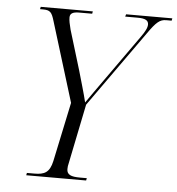

<svg xmlns="http://www.w3.org/2000/svg" viewBox="-52 -762 749 811"><g transform="rotate(5 323.0 -357.0)"><path d="M89 0H343L345 -10H315C279 -10 260 -17 260 -41C260 -49 261 -58 264 -69L315 -319L544 -641C579 -691 594 -704 621 -704H644L646 -714H450L447 -704H500C533 -704 546 -696 546 -679C546 -665 537 -648 519 -623L379 -426C351 -386 329 -356 310 -328C301 -366 284 -422 273 -461L222 -629C216 -653 213 -666 213 -680C213 -697 225 -704 252 -704H307L309 -714H88L86 -704H98C129 -704 136 -696 147 -659L251 -321L198 -70C187 -20 165 -10 122 -10H91Z"/></g></svg>

Font: Noto Serif Display SemiCondensed Light
Style: Italic
Weight: 300
Width: 4
Italic angle: -12°
Designer: Monotype Design Team
Foundry: Monotype Imaging Inc.
Version: Version 2.009